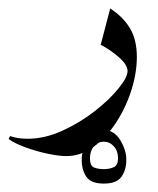

<svg xmlns="http://www.w3.org/2000/svg" viewBox="-76 -208 373 454"><path d="M-55.7 120.6 -52.2 113.8Q-33.2 120.1 -11.2 120.1Q29.8 120.1 71.5 101.1Q113.3 82 148.2 54.7Q183.1 27.3 204.3 1Q225.6 -25.4 225.6 -40Q225.6 -54.7 205.3 -72.5Q185.1 -90.3 162.1 -102.1L184.6 -188Q214.8 -168.5 231.2 -141.4Q247.6 -114.3 247.6 -73.2Q247.6 -35.6 234.6 5.4Q221.7 46.4 198.5 81.8Q175.3 117.2 145.3 139.2Q115.2 161.1 80.6 161.1Q63.5 161.1 36.9 155.5Q10.3 149.9 -15.4 140.6Q-41 131.3 -55.7 120.6ZM169.4 226.1Q139.2 226.1 128.2 210Q117.2 193.8 117.2 169.4Q117.2 147 131.3 123.3Q145.5 99.6 169.4 99.6Q193.8 99.6 208.3 123.3Q222.7 147 222.7 169.4Q222.7 193.8 211.2 210Q199.7 226.1 169.4 226.1ZM169.4 191.9Q183.1 191.9 193.1 187.3Q203.1 182.6 203.1 166Q203.1 148.9 193.1 137.9Q183.1 127 169.4 127Q155.8 127 146.2 137.9Q136.7 148.9 136.7 166Q136.7 184.1 146.2 188Q155.8 191.9 169.4 191.9Z"/></svg>

Font: Lateef
Style: Regular
Weight: 400
Designer: SIL International
Foundry: SIL International
Version: Version 4.200